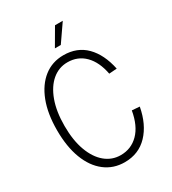

<svg xmlns="http://www.w3.org/2000/svg" viewBox="-218 -1022 1036 1154"><g transform="rotate(-30 300.0 -445.5)"><path d="M303 16Q225 16 166.5 -29Q108 -74 76.5 -157Q45 -240 45 -354Q45 -469 77 -552Q109 -635 167 -680.5Q225 -726 303 -726Q398 -726 458 -665.5Q518 -605 541 -496L487 -492Q470 -581 422 -629Q374 -677 303 -677Q243 -677 196.5 -638Q150 -599 123.5 -526.5Q97 -454 97 -354Q97 -254 123.5 -182Q150 -110 196.5 -71.5Q243 -33 303 -33Q376 -33 426.5 -84Q477 -135 494 -233L547 -229Q526 -116 463 -50Q400 16 303 16ZM280 -787 350 -907H404L321 -787Z"/></g></svg>

Font: Geist Mono ExtraLight
Style: Regular
Weight: 200
Monospace: yes
Designer: Basement.studio, Andrés Briganti, Mateo Zaragoza
Foundry: Basement.studio, Vercel, Andrés Briganti, Guido Ferreyra, Mateo Zaragoza
Version: Version 1.500; ttfautohint (v1.8.4.7-5d5b)